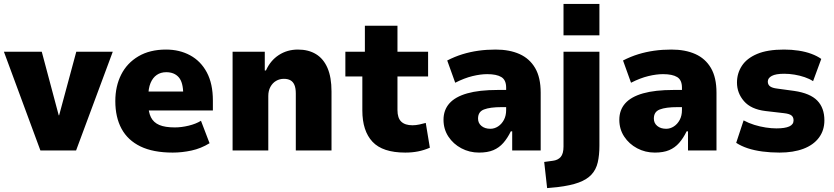

<svg xmlns="http://www.w3.org/2000/svg" viewBox="-36 -771 4272 984"><path d="M171 0 -16 -506H178L265 -180H267L355 -506H542L354 0Z M849 11Q749 11 684 -20.5Q619 -52 587 -111Q555 -170 555 -253Q555 -329 585 -388.5Q615 -448 673.5 -482.5Q732 -517 815 -517Q884 -517 938.5 -487.5Q993 -458 1024 -400Q1055 -342 1055 -256V-205H702V-302H913L903 -287Q903 -349 880 -375Q857 -401 816 -401Q788 -401 767.5 -387Q747 -373 735.5 -345.5Q724 -318 724 -276V-240Q724 -197 737.5 -170Q751 -143 780.5 -130.5Q810 -118 860 -118Q894 -118 931 -127Q968 -136 994 -152L1038 -37Q994 -10 945.5 0.5Q897 11 849 11Z M1156 0V-506H1321V-410H1327Q1350 -461 1393 -489Q1436 -517 1491 -517Q1545 -517 1583.5 -493.5Q1622 -470 1642.5 -422.5Q1663 -375 1663 -302V0H1480V-292Q1480 -319 1473 -335.5Q1466 -352 1452.5 -359.5Q1439 -367 1419 -367Q1397 -367 1379 -356.5Q1361 -346 1350 -326Q1339 -306 1339 -279V0Z M2041 11Q1925 11 1873 -44.5Q1821 -100 1821 -205V-379H1734V-506H1834V-639H2001V-506H2158V-379H2001V-207Q2001 -166 2020.5 -147.5Q2040 -129 2078 -129Q2095 -129 2113.5 -133Q2132 -137 2146 -141L2167 -14Q2137 -1 2106.5 5Q2076 11 2041 11Z M2419 11Q2370 11 2328.5 -11Q2287 -33 2262 -71Q2237 -109 2237 -157Q2237 -207 2267 -241Q2297 -275 2358.5 -292.5Q2420 -310 2515 -310H2579V-222H2536Q2505 -222 2482.5 -219Q2460 -216 2444.5 -210Q2429 -204 2421.5 -192.5Q2414 -181 2414 -163Q2414 -140 2431.5 -125.5Q2449 -111 2477 -111Q2498 -111 2516.5 -123Q2535 -135 2546.5 -156.5Q2558 -178 2558 -207V-322Q2558 -361 2533.5 -376Q2509 -391 2461 -391Q2427 -391 2385.5 -381Q2344 -371 2297 -347L2256 -461Q2295 -481 2334 -493Q2373 -505 2415 -511Q2457 -517 2504 -517Q2575 -517 2626.5 -494Q2678 -471 2706.5 -422.5Q2735 -374 2735 -296V0H2589V-98H2582Q2565 -63 2543.5 -38.5Q2522 -14 2492.5 -1.5Q2463 11 2419 11Z M2852 -590V-751H3036V-590ZM2768 193 2753 59 2797 53Q2823 50 2837.5 33.5Q2852 17 2852 -20V-506H3036V-24Q3036 24 3027.5 61Q3019 98 2995.5 123.5Q2972 149 2930 164.5Q2888 180 2821 188Z M3320 11Q3271 11 3229.5 -11Q3188 -33 3163 -71Q3138 -109 3138 -157Q3138 -207 3168 -241Q3198 -275 3259.5 -292.5Q3321 -310 3416 -310H3480V-222H3437Q3406 -222 3383.5 -219Q3361 -216 3345.5 -210Q3330 -204 3322.5 -192.5Q3315 -181 3315 -163Q3315 -140 3332.5 -125.5Q3350 -111 3378 -111Q3399 -111 3417.5 -123Q3436 -135 3447.5 -156.5Q3459 -178 3459 -207V-322Q3459 -361 3434.5 -376Q3410 -391 3362 -391Q3328 -391 3286.5 -381Q3245 -371 3198 -347L3157 -461Q3196 -481 3235 -493Q3274 -505 3316 -511Q3358 -517 3405 -517Q3476 -517 3527.5 -494Q3579 -471 3607.5 -422.5Q3636 -374 3636 -296V0H3490V-98H3483Q3466 -63 3444.5 -38.5Q3423 -14 3393.5 -1.5Q3364 11 3320 11Z M3959 11Q3913 11 3871.5 5.5Q3830 0 3796.5 -11Q3763 -22 3737 -39L3775 -154Q3801 -140 3830 -131Q3859 -122 3888.5 -117.5Q3918 -113 3943 -113Q3987 -113 4009 -123Q4031 -133 4031 -154Q4031 -171 4020 -179.5Q4009 -188 3982 -191L3887 -202Q3813 -211 3777 -252.5Q3741 -294 3741 -348Q3741 -395 3766 -433.5Q3791 -472 3844 -494.5Q3897 -517 3982 -517Q4021 -517 4057 -511.5Q4093 -506 4122.5 -495Q4152 -484 4173 -469L4131 -355Q4113 -367 4088 -375.5Q4063 -384 4036 -388.5Q4009 -393 3983 -393Q3940 -393 3919.5 -382Q3899 -371 3899 -353Q3899 -337 3910.5 -328.5Q3922 -320 3947 -317L4035 -305Q4116 -293 4152.5 -255.5Q4189 -218 4189 -154Q4189 -103 4161 -65.5Q4133 -28 4081.5 -8.5Q4030 11 3959 11Z"/></svg>

Font: Nunito Sans 7pt SemiCondensed Black
Style: Regular
Weight: 900
Width: 4
Designer: Vernon Adams
Foundry: Vernon Adams
Version: Version 3.101;gftools[0.9.27]